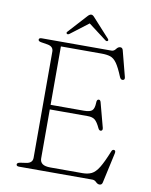

<svg xmlns="http://www.w3.org/2000/svg" viewBox="-96 -942 812 1031"><g transform="rotate(10 310.0 -426.5)"><path d="M62 -690Q62 -700 77 -700H457Q471 -700 480.2 -713Q489.5 -726 501.5 -726Q513 -726 516.5 -712.5L553 -572Q556.5 -557.5 544.5 -555.5Q533 -554 527 -568.5Q507 -617.5 491 -640Q475 -662.5 456 -668.8Q437 -675 408 -675H186V-356.5H368Q400.5 -356.5 412.2 -367.5Q424 -378.5 425 -410Q425 -426 433.5 -428.5Q444.5 -431 448 -416.5L483.5 -283Q486.5 -269 476.5 -266.5Q466.5 -264.5 460.5 -278Q446 -309 432.5 -320.2Q419 -331.5 393 -331.5H186V-65Q186 -45 199.8 -35Q213.5 -25 244 -25H418.5Q447.5 -25 467.8 -35Q488 -45 506.8 -75.2Q525.5 -105.5 550 -166.5Q554.5 -178 563 -177Q574 -176.5 571 -160.5L534.5 5.5Q531.5 19.5 518.5 19.5Q508 19.5 498.5 9.8Q489 0 477 0H77Q62 0 62 -10Q62 -19 79 -22L113 -27Q145.5 -32.5 145.5 -60.5V-639.5Q145.5 -667.5 113 -673L79 -678.5Q62 -681 62 -690ZM427.5 -747Q422.5 -743.5 414.5 -749.5L317 -823.5L220 -749.5Q211.5 -743.5 206.5 -747Q199.5 -751.5 207 -759.5L298 -859.5Q308.5 -871.5 318 -871.5Q326 -871.5 336 -859.5L427 -759.5Q434 -751.5 427.5 -747Z"/></g></svg>

Font: Fraunces 9pt S050 Thin
Style: Regular
Weight: 100
Version: Version 1.000; ttfautohint (v1.8.3)